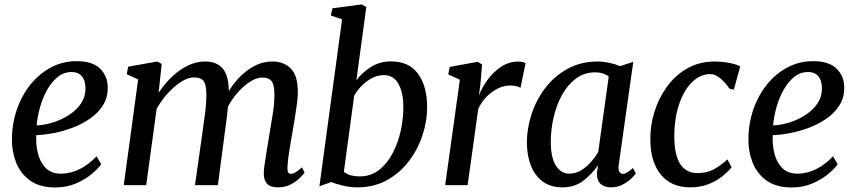

<svg xmlns="http://www.w3.org/2000/svg" viewBox="-20 -837 3871 868"><path d="M437.5 -94.5Q423 -74 393.5 -49.5Q364 -25 322.2 -7.2Q280.5 10.5 229.5 10.5Q159 10.5 115.5 -21.2Q72 -53 52.5 -103.2Q33 -153.5 34 -208.5Q34.5 -280 56.8 -343.5Q79 -407 118.5 -455.8Q158 -504.5 211 -532.5Q264 -560.5 326.5 -560.5Q398.5 -560.5 432.8 -526.5Q467 -492.5 467 -441.5Q467.5 -396 445.5 -361Q423.5 -326 387 -300.8Q350.5 -275.5 307 -259.2Q263.5 -243 220.8 -235Q178 -227 144 -226Q141.5 -183 151.5 -143Q161.5 -103 186.8 -77.5Q212 -52 255.5 -52Q301 -52 342.2 -73.5Q383.5 -95 416.5 -130.5ZM304 -511.5Q268.5 -511.5 240.8 -489Q213 -466.5 192.8 -430.2Q172.5 -394 160.8 -351.8Q149 -309.5 145.5 -270Q182 -271.5 220.8 -283.8Q259.5 -296 292.8 -317.8Q326 -339.5 346.2 -369.5Q366.5 -399.5 366.5 -437Q366 -474 349.5 -492.8Q333 -511.5 304 -511.5Z M711 -548 697 -417.5Q722 -456 755.5 -488.2Q789 -520.5 827.8 -539.8Q866.5 -559 906.5 -559Q960.5 -559 987.2 -526.8Q1014 -494.5 1014.5 -425Q1051 -485 1102.8 -522Q1154.5 -559 1212 -559Q1263.5 -559 1295 -526.8Q1326.5 -494.5 1326.5 -420.5Q1326.5 -400 1322.8 -370Q1319 -340 1313.5 -307Q1308 -274 1303 -244.5Q1296 -205 1288.5 -159.8Q1281 -114.5 1279.5 -82.5Q1278 -51 1293.5 -51Q1304.5 -51 1316 -57.8Q1327.5 -64.5 1345 -80.5L1357 -56.5Q1351 -48 1335 -32Q1319 -16 1294 -3Q1269 10 1237 10Q1201 10 1186.5 -7.2Q1172 -24.5 1172.5 -54Q1173.5 -82.5 1181.8 -130.8Q1190 -179 1197 -224Q1204 -266.5 1212.5 -318.2Q1221 -370 1220.5 -410.5Q1220.5 -454.5 1207.5 -470.5Q1194.5 -486.5 1166.5 -486.5Q1130.5 -486.5 1086.8 -450Q1043 -413.5 1011 -356.5Q1008 -328 1004.2 -297.2Q1000.5 -266.5 996.5 -239.5L965 0H861.5L893 -222Q899.5 -266 906.2 -318Q913 -370 913 -410Q912.5 -455.5 900 -471.2Q887.5 -487 856 -487Q830 -487 799 -467.2Q768 -447.5 738.5 -415.2Q709 -383 688 -344.5L641 0H539.5L604.5 -478L553 -501.5L559.5 -535.5L691 -559Z M1591 -473.5Q1614.5 -507 1655.5 -533.2Q1696.5 -559.5 1747 -559.5Q1829.5 -559.5 1870.2 -503Q1911 -446.5 1911 -352Q1911 -289 1889.8 -225Q1868.5 -161 1828 -107.8Q1787.5 -54.5 1728.8 -22.2Q1670 10 1595.5 10Q1564.5 10 1531.8 2.5Q1499 -5 1478 -14L1424 5L1526.5 -749.5L1475.5 -767L1483 -799.5L1615.5 -817L1636 -805ZM1534.5 -60.5Q1547.5 -49.5 1566 -44.5Q1584.5 -39.5 1605.5 -39.5Q1656.5 -39.5 1693.8 -68.8Q1731 -98 1755.5 -145Q1780 -192 1791.8 -246.5Q1803.5 -301 1803.5 -352Q1803.5 -418.5 1781.2 -458Q1759 -497.5 1716 -497.5Q1686.5 -497.5 1660 -483Q1633.5 -468.5 1612.8 -446.8Q1592 -425 1581 -403Z M2145 -405Q2157.5 -439 2183 -474.5Q2208.5 -510 2244 -534.2Q2279.5 -558.5 2322 -558.5Q2346 -558.5 2356 -551L2333 -440Q2328 -443.5 2315.8 -447Q2303.5 -450.5 2285.5 -450.5Q2245.5 -450.5 2204.8 -421.2Q2164 -392 2142 -344L2094 0H1992.5L2059 -476.5L2006.5 -500.5L2013 -534.5L2139.5 -557.5L2159.5 -545.5L2152 -457.5Z M2777 -91Q2774 -68 2780.5 -59.5Q2787 -51 2796 -51Q2812.5 -51 2841 -77.5L2854.5 -53Q2849.5 -45 2834 -30Q2818.5 -15 2795 -2.5Q2771.5 10 2741.5 10Q2712.5 10 2695 -6Q2677.5 -22 2679 -56L2683.5 -90Q2658.5 -53 2619 -21.5Q2579.5 10 2523 10Q2469.5 10 2433.8 -16.2Q2398 -42.5 2380 -88.5Q2362 -134.5 2362 -193.5Q2362 -256 2383 -320.5Q2404 -385 2445 -439Q2486 -493 2546 -526Q2606 -559 2683.5 -559Q2707.5 -559 2735 -553Q2762.5 -547 2783.5 -538L2843 -557.5ZM2732 -491Q2707.5 -510 2671.5 -510Q2621 -510 2583.2 -481.5Q2545.5 -453 2520.2 -406.8Q2495 -360.5 2482.5 -305.2Q2470 -250 2470 -196.5Q2470 -124.5 2493.2 -88.2Q2516.5 -52 2553 -52Q2582.5 -52 2607.5 -67.2Q2632.5 -82.5 2652 -105Q2671.5 -127.5 2684.5 -149.5Z M3278 -436Q3259.5 -463 3236.8 -482.5Q3214 -502 3191.5 -502Q3145.5 -502 3108.5 -465.5Q3071.5 -429 3049.8 -364.5Q3028 -300 3028.5 -216.5Q3030 -54.5 3133 -54.5Q3177 -54.5 3208.2 -72Q3239.5 -89.5 3268.5 -116.5L3287.5 -81Q3274 -63.5 3248.2 -42Q3222.5 -20.5 3185 -5.2Q3147.5 10 3099 10Q3015 10 2967.5 -47.8Q2920 -105.5 2920 -208.5Q2919.5 -268 2938 -329.5Q2956.5 -391 2993.8 -443.2Q3031 -495.5 3086 -527.2Q3141 -559 3213 -559Q3240.5 -559 3272.5 -553.5Q3304.5 -548 3326.5 -537L3297.5 -431.5Z M3767 -94.5Q3752.5 -74 3723 -49.5Q3693.5 -25 3651.8 -7.2Q3610 10.5 3559 10.5Q3488.5 10.5 3445 -21.2Q3401.5 -53 3382 -103.2Q3362.5 -153.5 3363.5 -208.5Q3364 -280 3386.2 -343.5Q3408.5 -407 3448 -455.8Q3487.5 -504.5 3540.5 -532.5Q3593.5 -560.5 3656 -560.5Q3728 -560.5 3762.2 -526.5Q3796.5 -492.5 3796.5 -441.5Q3797 -396 3775 -361Q3753 -326 3716.5 -300.8Q3680 -275.5 3636.5 -259.2Q3593 -243 3550.2 -235Q3507.5 -227 3473.5 -226Q3471 -183 3481 -143Q3491 -103 3516.2 -77.5Q3541.5 -52 3585 -52Q3630.5 -52 3671.8 -73.5Q3713 -95 3746 -130.5ZM3633.5 -511.5Q3598 -511.5 3570.2 -489Q3542.5 -466.5 3522.2 -430.2Q3502 -394 3490.2 -351.8Q3478.5 -309.5 3475 -270Q3511.5 -271.5 3550.2 -283.8Q3589 -296 3622.2 -317.8Q3655.5 -339.5 3675.8 -369.5Q3696 -399.5 3696 -437Q3695.5 -474 3679 -492.8Q3662.5 -511.5 3633.5 -511.5Z"/></svg>

Font: Merriweather Text Regular
Style: Italic
Weight: 400
Italic angle: -7.8°
Designer: Eben Sorkin
Foundry: Eben Sorkin
Version: Version 2.100; ttfautohint (v1.7.19-72a1) -l 8 -r 50 -G 200 